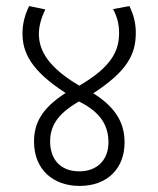

<svg xmlns="http://www.w3.org/2000/svg" viewBox="-20 -642 520 632"><path d="M390 -173C390 -225 372 -282 287 -335C401 -409 427 -465 427 -534C427 -566 420 -593 406 -622L352 -612C366 -587 372 -561 372 -534C372 -480 353 -425 241 -360C141 -419 108 -474 108 -530C108 -559 117 -585 129 -611L76 -622C62 -594 54 -564 54 -532C54 -470 81 -410 196 -336C115 -284 92 -234 92 -176C92 -82 157 -30 242 -30C332 -30 390 -86 390 -173ZM145 -176C145 -224 166 -266 240 -308C315 -271 337 -225 337 -173C337 -118 302 -78 241 -78C176 -78 145 -121 145 -176Z"/></svg>

Font: Noto Sans Devanagari SemiCondensed Light
Style: Regular
Weight: 300
Width: 4
Designer: Jelle Bosma - Monotype Design Team
Foundry: Monotype Imaging Inc.
Version: Version 2.004